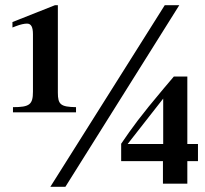

<svg xmlns="http://www.w3.org/2000/svg" viewBox="-20 -708 790 740"><path d="M743 -87V-153H702V-413H650L611 -367C520 -259 490 -217 447 -154V-87H608V0H702V-87ZM609 -153H472L609 -328ZM671 -688H615L174 12H232ZM273 -275V-295C214 -296 203 -305 203 -351V-688H192L28 -623V-602L41 -607C59 -614 74 -617 84 -617C100 -617 107 -604 107 -576V-355C107 -305 94 -295 30 -295V-275Z"/></svg>

Font: STIXGeneral
Style: Bold
Weight: 700
Designer: MicroPress Inc., with final additions and corrections provided by Coen Hoffman, Elsevier (retired)
Version: Version 1.1.0